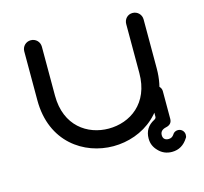

<svg xmlns="http://www.w3.org/2000/svg" viewBox="-96 -644 916 864"><g transform="rotate(-15 361.5 -212.0)"><path d="M571 -59C571 -54 568 -50 562 -47C531 -31 516 -6 516 28C516 51 524 70 541 87C557 104 578 113 603 113C635 113 660 98 678 69C681 66 682 61 682 54C682 38 669 25 653 25C642 25 633 30 628 39C622 48 614 53 603 53C594 53 588 51 583 46C579 42 577 36 577 28C577 13 586 3 605 -1C624 -5 633 -16 633 -33V-162C633 -179 619 -193 602 -193C585 -193 571 -179 571 -162ZM633 -496C633 -519 615 -537 592 -537C569 -537 552 -519 552 -496V-268C552 -126 454 -62 355 -62C257 -62 159 -126 159 -268V-496C159 -519 141 -537 118 -537C95 -537 77 -519 77 -496V-268C77 -73 219 20 355 20C492 20 633 -73 633 -268Z"/></g></svg>

Font: Fabada
Style: Regular
Weight: 400
Designer: deFharo
Foundry: deFharo.com
Version: Version 4.000 2011 initial release